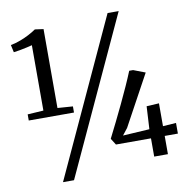

<svg xmlns="http://www.w3.org/2000/svg" viewBox="-92 -905 1035 1047"><g transform="rotate(-10 425.5 -382.0)"><path d="M135 -352V-714Q126.5 -711.5 106.5 -707Q86.5 -702.5 65 -698.5Q43.5 -694.5 31.5 -693.5L22.5 -734.5Q50 -740 76.8 -750Q103.5 -760 126.8 -772.5Q150 -785 166 -796L213 -789.5V-352.5L297.5 -346.5V-312.5H47V-346.5ZM572 -815H633.5L233.5 51H172.5ZM686.5 0V-101H492.5L470 -136.5Q490 -176 512.5 -221.5Q535 -267 557.2 -313.8Q579.5 -360.5 599.2 -404.5Q619 -448.5 633.5 -484.5H655L720.5 -459.5L568 -179.5L539 -142.5L686.5 -151.5L693.5 -277.5L762.5 -281.5V-155L835.5 -160V-101H762.5V0Z"/></g></svg>

Font: Merriweather 24pt SemiCondensed Light
Style: Regular
Weight: 300
Width: 4
Designer: Eben Sorkin
Foundry: Eben Sorkin
Version: Version 2.100